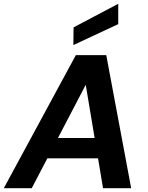

<svg xmlns="http://www.w3.org/2000/svg" viewBox="-43 -990 776 1010"><path d="M-23 0 356 -700H516L647 0H499L408 -544L124 0ZM109 -157 165 -264H537L554 -157ZM343 -753 344 -846 579 -970V-863Z"/></svg>

Font: DM Sans 16pt ExtraBold
Style: Italic
Weight: 800
Italic angle: -10°
Version: Version 4.004;gftools[0.9.30]